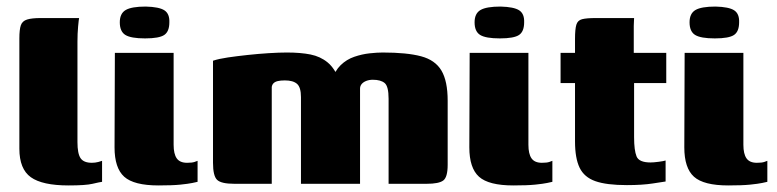

<svg xmlns="http://www.w3.org/2000/svg" viewBox="-20 -560 2366 585"><path d="M189 5Q109 5 74 -20Q39 -45 39 -107V-443Q39 -470 43.5 -483Q48 -496 62.5 -500.5Q77 -505 104 -505H221Q220 -501 218 -479.5Q216 -458 216 -433V-127Q216 -92 225.5 -78Q235 -64 260 -64Q270 -64 279.5 -66.5Q289 -69 291 -70V-6Q283 -5 262 0Q241 5 189 5Z M463 5Q388 5 358.5 -21.5Q329 -48 329 -111L330 -399H509V-119Q509 -91 518.5 -77.5Q528 -64 550 -64Q565 -64 572.5 -66.5Q580 -69 582 -70V-6Q578 -5 566 -2.5Q554 0 530 2.5Q506 5 463 5ZM422 -443Q379 -443 362 -453.5Q345 -464 345 -492Q345 -519 363 -529.5Q381 -540 424 -540Q465 -539 481 -528.5Q497 -518 496 -492Q496 -464 480.5 -453.5Q465 -443 422 -443Z M694 0Q654 0 641.5 -12Q629 -24 629 -64V-375Q647 -381 674.5 -385Q702 -389 734.5 -392.5Q767 -396 798.5 -398Q830 -400 854 -400Q896 -400 926 -394Q956 -388 978 -370Q1000 -352 1015 -314L991 -315Q1000 -344 1018 -361.5Q1036 -379 1059.5 -387Q1083 -395 1106 -397.5Q1129 -400 1146 -400Q1220 -400 1263 -388.5Q1306 -377 1325 -345Q1344 -313 1344 -253V-58Q1344 -20 1330.5 -10Q1317 0 1280 0H1164Q1164 -65 1164 -129.5Q1164 -194 1164 -259Q1164 -297 1152 -307Q1140 -317 1116 -317Q1105 -317 1096 -313.5Q1087 -310 1082 -304Q1077 -298 1077 -290V0H897V-264Q897 -294 885 -304.5Q873 -315 848 -315Q835 -315 826.5 -313Q818 -311 813.5 -306.5Q809 -302 808 -295V0Z M1544 5Q1469 5 1439.5 -21.5Q1410 -48 1410 -111L1411 -399H1590V-119Q1590 -91 1599.5 -77.5Q1609 -64 1631 -64Q1646 -64 1653.5 -66.5Q1661 -69 1663 -70V-6Q1659 -5 1647 -2.5Q1635 0 1611 2.5Q1587 5 1544 5ZM1503 -443Q1460 -443 1443 -453.5Q1426 -464 1426 -492Q1426 -519 1444 -529.5Q1462 -540 1505 -540Q1546 -539 1562 -528.5Q1578 -518 1577 -492Q1577 -464 1561.5 -453.5Q1546 -443 1503 -443Z M1890 4Q1828 4 1794 -8Q1760 -20 1746 -49Q1732 -78 1732 -129V-307H1688V-399H1732V-442Q1732 -471 1736 -484.5Q1740 -498 1753.5 -501.5Q1767 -505 1795 -505H1912Q1912 -500 1911.5 -494Q1911 -488 1911 -481V-399H2010V-307H1912V-142Q1912 -102 1919.5 -83.5Q1927 -65 1962 -65Q1971 -65 1986.5 -67Q2002 -69 2008 -71V-7Q2001 -6 1969 -1Q1937 4 1890 4Z M2199 5Q2124 5 2094.5 -21.5Q2065 -48 2065 -111L2066 -399H2245V-119Q2245 -91 2254.5 -77.5Q2264 -64 2286 -64Q2301 -64 2308.5 -66.5Q2316 -69 2318 -70V-6Q2314 -5 2302 -2.5Q2290 0 2266 2.5Q2242 5 2199 5ZM2158 -443Q2115 -443 2098 -453.5Q2081 -464 2081 -492Q2081 -519 2099 -529.5Q2117 -540 2160 -540Q2201 -539 2217 -528.5Q2233 -518 2232 -492Q2232 -464 2216.5 -453.5Q2201 -443 2158 -443Z"/></svg>

Font: Genos Thin ExtraBold
Style: Regular
Weight: 800
Version: Version 1.010